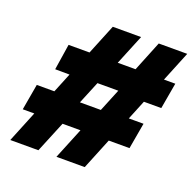

<svg xmlns="http://www.w3.org/2000/svg" viewBox="-124 -825 952 950"><g transform="rotate(20 352.0 -350.0)"><path d="M116 -405 261 -404 291 -412H493L524 -404H675L699 -541H137ZM33 -164H595L619 -301H492L459 -293H228L193 -301H57ZM554 -700 469 -490 463 -454 380 -251 361 -223 270 0H419L704 -700ZM312 -700 27 0H175L268 -226L271 -254L353 -453L375 -490L461 -700Z"/></g></svg>

Font: Jost ExtraBold
Style: Italic
Weight: 800
Italic angle: -5°
Version: Version 3.710